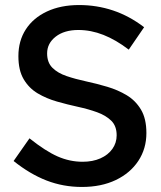

<svg xmlns="http://www.w3.org/2000/svg" viewBox="-20 -731 640 762"><path d="M305 11Q231 11 165 -14.5Q99 -40 34 -92L97 -182Q161 -131 209 -110Q257 -89 308 -89Q348 -89 378.5 -102.5Q409 -116 426 -140Q443 -164 443 -194Q443 -231 421.5 -252Q400 -273 365.5 -285.5Q331 -298 289.5 -307Q248 -316 206 -328Q164 -340 129.5 -360.5Q95 -381 74 -416.5Q53 -452 53 -508Q53 -569 82.5 -614.5Q112 -660 166.5 -685.5Q221 -711 294 -711Q364 -711 428.5 -689.5Q493 -668 552 -623L491 -534Q440 -573 390.5 -592.5Q341 -612 291 -612Q235 -612 201 -585.5Q167 -559 167 -519Q167 -483 188 -462Q209 -441 244.5 -429Q280 -417 322 -408Q364 -399 406 -386.5Q448 -374 483 -353Q518 -332 539.5 -296Q561 -260 561 -203Q561 -141 529 -92.5Q497 -44 439.5 -16.5Q382 11 305 11Z"/></svg>

Font: Red Hat Mono SemiBold
Style: Regular
Weight: 600
Monospace: yes
Designer: Pentagram, MCKL
Foundry: Pentagram, MCKL
Version: Version 1.023